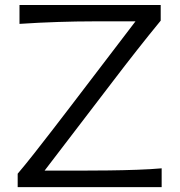

<svg xmlns="http://www.w3.org/2000/svg" viewBox="-20 -764 736 784"><path d="M52.2 0V-54.7Q82.5 -90.3 119.9 -137.9Q157.2 -185.5 195.6 -235.1Q233.9 -284.7 265.6 -326.2L533.2 -676.8H360.4Q293 -676.8 217 -674.3Q141.1 -671.9 59.6 -666.5V-743.7H636.2V-679.7Q586.4 -619.1 538.1 -557.6Q489.7 -496.1 441.4 -432.6L162.1 -67.4H318.8Q366.7 -67.4 425 -68.1Q483.4 -68.8 540.3 -70.8Q597.2 -72.8 640.1 -76.7V0Z"/></svg>

Font: Pinar Regular
Style: Regular
Weight: 400
Designer: Amin Abedi
Version: Version 3.000